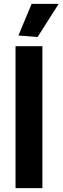

<svg xmlns="http://www.w3.org/2000/svg" viewBox="-20 -981 326 1001"><path d="M61 -740H201V0H61ZM76 -796 145 -961H286L176 -788Z"/></svg>

Font: Encode Sans Compressed
Style: Bold
Weight: 700
Designer: Pablo Impallari, Andres Torresi
Foundry: Pablo Impallari, Andres Torresi
Version: Version 1.000; ttfautohint (v1.00) -l 8 -r 50 -G 200 -x 14 -